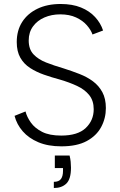

<svg xmlns="http://www.w3.org/2000/svg" viewBox="-20 -727 604 963"><path d="M329 53Q333 69 334.5 84.5Q336 100 336 114Q336 171 313 193.5Q290 216 250 216V185Q275 185 285.5 171Q296 157 296 130V116H255V53ZM108 -168Q115 -140 135 -112Q155 -84 191.5 -65.5Q228 -47 287 -47Q370 -47 410 -85Q450 -123 450 -179Q450 -222 427.5 -250Q405 -278 366.5 -296Q328 -314 280 -328Q239 -339 200.5 -352.5Q162 -366 131 -386Q100 -406 82 -437.5Q64 -469 64 -516Q64 -574 91 -616.5Q118 -659 167.5 -683Q217 -707 284 -707Q343 -707 386 -689.5Q429 -672 457 -641.5Q485 -611 497 -574L444 -554Q436 -577 415.5 -600.5Q395 -624 361.5 -639.5Q328 -655 282 -655Q239 -655 203 -639.5Q167 -624 145.5 -594.5Q124 -565 124 -524Q124 -480 148 -454.5Q172 -429 211.5 -413.5Q251 -398 299 -384Q340 -371 378.5 -356Q417 -341 446.5 -319Q476 -297 493.5 -264.5Q511 -232 511 -185Q511 -134 487.5 -90Q464 -46 415 -19.5Q366 7 288 7Q221 7 172.5 -13.5Q124 -34 94 -68.5Q64 -103 53 -146Z"/></svg>

Font: Albert Sans Light
Style: Regular
Weight: 300
Designer: Andreas Rasmussen
Foundry: a.Foundry
Version: Version 1.025